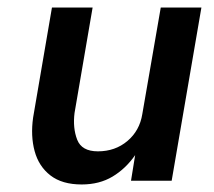

<svg xmlns="http://www.w3.org/2000/svg" viewBox="-20 -480 569 510"><path d="M178 -180Q173 -140 185 -109Q197 -78 240 -78Q286 -78 318.5 -105.5Q351 -133 358 -177L407 -460H515L436 0H328L339 -68Q314 -32 279 -11Q244 10 197 10Q145 10 114 -14Q83 -38 72 -78.5Q61 -119 68 -168L118 -460H226Z"/></svg>

Font: Jost* Medium
Style: Italic
Weight: 500
Italic angle: -10°
Version: Version 3.7